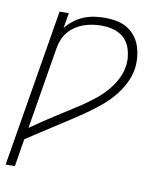

<svg xmlns="http://www.w3.org/2000/svg" viewBox="-83 -598 766 882"><g transform="rotate(10 300.0 -156.5)"><path d="M3 215 125 -520H168L156 -449Q173 -470 194 -486Q215 -502 239 -511.5Q263 -521 287.5 -524.5Q312 -528 337 -528Q364 -528 390.5 -523Q417 -518 439.5 -504.5Q462 -491 478 -470.5Q494 -450 502 -425.5Q510 -401 512.5 -373.5Q515 -346 511 -319Q505 -283 487 -248.5Q469 -214 444 -185Q419 -156 388.5 -131Q358 -106 326.5 -84Q295 -62 262.5 -41Q230 -20 197.5 1Q165 22 132.5 43Q100 64 67 86L46 215ZM77 31Q105 11 133 -7.5Q161 -26 189.5 -44.5Q218 -63 247 -81Q276 -99 304 -118Q332 -137 359 -158.5Q386 -180 408.5 -205.5Q431 -231 447 -261Q463 -291 468 -322Q472 -345 470 -366.5Q468 -388 461.5 -408Q455 -428 442 -444.5Q429 -461 410.5 -471Q392 -481 371 -485.5Q350 -490 328 -490Q307 -490 286.5 -487Q266 -484 245.5 -477Q225 -470 206 -457.5Q187 -445 173 -428Q159 -411 151 -390.5Q143 -370 140 -350Z"/></g></svg>

Font: Iosevka Extralight Extended
Style: Italic
Weight: 200
Width: 7
Italic angle: -9°
Monospace: yes
Designer: Belleve Invis
Foundry: Belleve Invis
Version: Version 32.5.0; ttfautohint (v1.8.4)